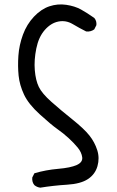

<svg xmlns="http://www.w3.org/2000/svg" viewBox="-20 -741 540 886"><path d="M166 125Q150.4 123 138.7 113.3Q127 99.6 128.9 78.1L138.7 58.6Q191.4 43 248.5 38.1Q305.7 33.2 334 20.5Q362.3 7.8 359.4 -15.1Q356.4 -38.1 338.9 -59.6Q321.3 -81.1 296.9 -103.5Q272.5 -126 244.6 -145.5Q216.8 -165 164.1 -212.9Q111.3 -260.7 90.8 -304.7Q70.3 -348.6 65.9 -392.1Q61.5 -435.5 64.9 -484.4Q68.4 -533.2 85.9 -581.1Q103.5 -628.9 136.7 -664.1Q169.9 -699.2 208 -711.9Q246.1 -724.6 285.6 -718.8Q325.2 -712.9 353.5 -697.3Q381.8 -681.6 415 -658.2Q426.8 -644.5 424.8 -625L415 -605.5Q399.4 -593.8 377.9 -595.7Q346.7 -611.3 315.4 -629.9Q284.2 -648.4 249.5 -641.6Q214.8 -634.8 186.5 -602.5Q158.2 -570.3 147.5 -517.1Q136.7 -463.9 140.6 -417Q144.5 -370.1 159.2 -339.8Q173.8 -309.6 217.3 -271Q260.7 -232.4 314.5 -189.5Q368.2 -146.5 392.6 -115.7Q417 -85 428.7 -48.3Q440.4 -11.7 429.7 25.9Q418.9 63.5 385.7 85.4Q352.5 107.4 289.6 111.3Q226.6 115.2 166 125Z"/></svg>

Font: NaikaiFont
Style: Regular
Weight: 400
Version: Version 1.67